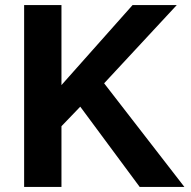

<svg xmlns="http://www.w3.org/2000/svg" viewBox="-20 -736 751 756"><path d="M222 -239V0H75V-716H222V-401L502 -716H676L390 -408L706 0H530L296 -316Z"/></svg>

Font: Almarai Bold
Style: Regular
Weight: 700
Designer: Boutros International 2019
Foundry: Created by Boutros International 2019
Version: Version 1.10